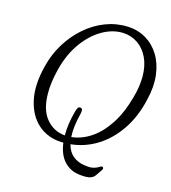

<svg xmlns="http://www.w3.org/2000/svg" viewBox="-126 -814 965 1084"><g transform="rotate(15 356.5 -272.0)"><path d="M485 -712Q546 -710 594 -681.5Q642 -653 672 -603.8Q702 -554.5 710 -488.5Q718 -422.5 699 -344.5Q675.5 -239.5 623.8 -162.5Q572 -85.5 500.5 -40.5Q429 4.5 345 13Q356.5 56.5 384.8 79.2Q413 102 453.5 107.5Q487.5 112.5 506.2 107.2Q525 102 534.5 95.2Q544 88.5 551 88.5Q556 89 558 95Q560 101 554.5 108.5L530.5 143.5Q521 158 502.2 164.2Q483.5 170.5 443.5 166.5Q386.5 161.5 349.8 123Q313 84.5 304 14.5Q298 14.5 291.5 14.5Q210.5 11 155 -38.2Q99.5 -87.5 80.8 -173.5Q62 -259.5 91 -373Q109 -447.5 147.8 -510.5Q186.5 -573.5 239.8 -619.8Q293 -666 355.8 -690.2Q418.5 -714.5 485 -712ZM323 -174Q326 -185.5 331.2 -194.2Q336.5 -203 346.5 -201.5Q356 -200 357.8 -191.5Q359.5 -183 356.5 -170.5Q345.5 -127.5 341.2 -91.8Q337 -56 339 -27.5Q396.5 -33 451 -68.8Q505.5 -104.5 550 -171.8Q594.5 -239 621.5 -339.5Q631 -373.5 635.2 -404.2Q639.5 -435 639.5 -461.5Q639 -524.5 617 -570.8Q595 -617 557.2 -642.8Q519.5 -668.5 472.5 -671Q410.5 -674 349.2 -639Q288 -604 239.8 -537Q191.5 -470 168 -377.5Q157.5 -336 152.5 -299.5Q147.5 -263 148 -231.5Q148.5 -135.5 192 -83.8Q235.5 -32 301.5 -27Q301 -58.5 306.2 -95.5Q311.5 -132.5 323 -174Z"/></g></svg>

Font: Fraunces 72pt S100 Light
Style: Italic
Weight: 300
Italic angle: -16°
Version: Version 1.000; ttfautohint (v1.8.3)